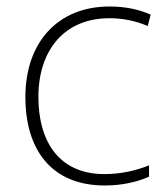

<svg xmlns="http://www.w3.org/2000/svg" viewBox="-20 -560 514 590"><path d="M302 10C358 10 404 -2 438 -17V-52C399 -36 351 -25 301 -25C160 -25 98 -127 98 -262C98 -407 179 -504 316 -504C354 -504 395 -497 434 -480L443 -515C407 -531 366 -540 316 -540C158 -540 58 -430 58 -262C58 -100 138 10 302 10Z"/></svg>

Font: Noto Sans Gurmukhi ExtraLight
Style: Regular
Weight: 200
Designer: Jelle Bosma - Monotype Design Team
Foundry: Monotype Imaging Inc.
Version: Version 2.004